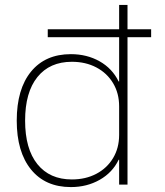

<svg xmlns="http://www.w3.org/2000/svg" viewBox="-20 -750 669 780"><path d="M174 -599V-631H594V-599ZM268 10Q164 10 106 -61.5Q48 -133 48 -260Q48 -388 106 -459Q164 -530 268 -530Q333 -530 384.5 -501Q436 -472 462 -419H464V-730H498V0H464V-101H462Q437 -49 385 -19.5Q333 10 268 10ZM272 -21Q328 -21 371.5 -44Q415 -67 439.5 -108Q464 -149 464 -202V-318Q464 -371 439.5 -412Q415 -453 371.5 -476Q328 -499 272 -499Q182 -499 132 -437Q82 -375 82 -260Q82 -145 132 -83Q182 -21 272 -21Z"/></svg>

Font: M PLUS 1 ExtraLight
Style: Regular
Weight: 250
Version: Version 1.001